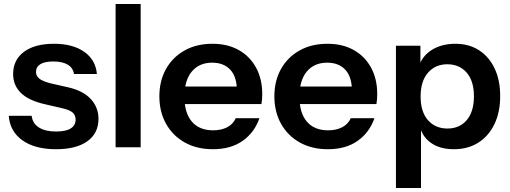

<svg xmlns="http://www.w3.org/2000/svg" viewBox="-20 -740 2564 965"><path d="M262 10Q156 10 93 -34.5Q30 -79 24 -158H139Q144 -119 176 -99Q208 -79 262 -79Q311 -79 335.5 -94.5Q360 -110 360 -139Q360 -160 346 -173.5Q332 -187 293 -196L211 -215Q127 -233 86.5 -271.5Q46 -310 46 -368Q46 -439 100.5 -479.5Q155 -520 251 -520Q346 -520 403.5 -479.5Q461 -439 467 -368H352Q347 -399 320.5 -415Q294 -431 248 -431Q205 -431 183 -417.5Q161 -404 161 -378Q161 -358 178 -344.5Q195 -331 235 -321L323 -301Q398 -284 436.5 -242Q475 -200 475 -143Q475 -70 419 -30Q363 10 262 10Z M561 0V-720H687V0Z M1050 10Q969 10 908.5 -24Q848 -58 814.5 -118Q781 -178 781 -256Q781 -334 814.5 -393.5Q848 -453 908 -486.5Q968 -520 1048 -520Q1124 -520 1180 -488.5Q1236 -457 1267 -400Q1298 -343 1298 -267Q1298 -253 1297 -241Q1296 -229 1294 -217H859V-305H1197L1171 -281Q1171 -353 1138 -389Q1105 -425 1046 -425Q982 -425 944.5 -381Q907 -337 907 -254Q907 -172 944.5 -128.5Q982 -85 1051 -85Q1091 -85 1121 -100Q1151 -115 1165 -146H1284Q1259 -74 1199.5 -32Q1140 10 1050 10Z M1628 10Q1547 10 1486.5 -24Q1426 -58 1392.5 -118Q1359 -178 1359 -256Q1359 -334 1392.5 -393.5Q1426 -453 1486 -486.5Q1546 -520 1626 -520Q1702 -520 1758 -488.5Q1814 -457 1845 -400Q1876 -343 1876 -267Q1876 -253 1875 -241Q1874 -229 1872 -217H1437V-305H1775L1749 -281Q1749 -353 1716 -389Q1683 -425 1624 -425Q1560 -425 1522.5 -381Q1485 -337 1485 -254Q1485 -172 1522.5 -128.5Q1560 -85 1629 -85Q1669 -85 1699 -100Q1729 -115 1743 -146H1862Q1837 -74 1777.5 -32Q1718 10 1628 10Z M2261 10Q2188 10 2142.5 -24.5Q2097 -59 2086 -120L2096 -121V205H1970V-510H2093V-395L2083 -397Q2097 -454 2147 -487Q2197 -520 2269 -520Q2337 -520 2387.5 -487.5Q2438 -455 2466 -396Q2494 -337 2494 -257Q2494 -176 2465 -116Q2436 -56 2384 -23Q2332 10 2261 10ZM2229 -94Q2290 -94 2326 -136.5Q2362 -179 2362 -256Q2362 -333 2325.5 -375Q2289 -417 2228 -417Q2168 -417 2131 -374.5Q2094 -332 2094 -255Q2094 -178 2131 -136Q2168 -94 2229 -94Z"/></svg>

Font: Instrument Sans SemiBold
Style: Regular
Weight: 600
Designer: Rodrigo Fuenzalida
Foundry: fragTYPE
Version: Version 1.000;gftools[0.9.28]